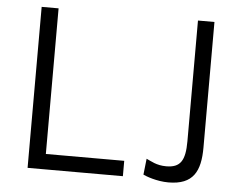

<svg xmlns="http://www.w3.org/2000/svg" viewBox="-52 -786 1079 859"><g transform="rotate(5 487.5 -356.5)"><path d="M101 -723V0H529V-69H177V-723ZM877 -159V-723H803V-181C803 -94 782 -61 718 -61C674 -61 649 -78 628 -87L620 -15C632 -9 681 10 734 10C846 10 877 -53 877 -159Z"/></g></svg>

Font: United Sans Light
Style: Regular
Weight: 300
Designer: Pablo Impallari, Rodrigo Fuenzalida (Modified by Dan O. Williams)
Version: Version 1.000;PS 001.000;hotconv 1.0.88;makeotf.lib2.5.64775